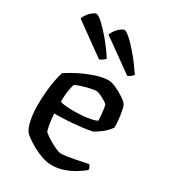

<svg xmlns="http://www.w3.org/2000/svg" viewBox="-184 -847 837 941"><g transform="rotate(30 234.5 -376.5)"><path d="M261 0Q234 0 204.5 -10Q175 -20 149.5 -34.5Q124 -49 106 -62Q88 -75 83 -82Q70 -99 62 -137.5Q54 -176 54 -220Q54 -261 57.5 -298.5Q61 -336 67 -367Q73 -398 80 -417Q94 -426 118.5 -440Q143 -454 173.5 -467.5Q204 -481 236 -490.5Q268 -500 297 -500Q313 -500 337.5 -489Q362 -478 384.5 -463.5Q407 -449 415 -438Q421 -431 425.5 -408.5Q430 -386 433 -360Q436 -334 435 -313Q425 -298 410.5 -284.5Q396 -271 381 -261Q366 -251 356 -245Q346 -242 315 -237.5Q284 -233 240 -229.5Q196 -226 145 -226Q147 -194 152 -165Q157 -136 162 -129Q166 -125 179.5 -115.5Q193 -106 210 -96.5Q227 -87 244 -79.5Q261 -72 272 -72Q284 -72 304.5 -75Q325 -78 347.5 -82.5Q370 -87 389 -91Q408 -95 417 -97Q421 -93 425 -86.5Q429 -80 429 -70Q410 -54 383 -37.5Q356 -21 324.5 -10.5Q293 0 261 0ZM218 -284Q243 -284 269 -286Q295 -288 317 -292.5Q339 -297 350 -303Q350 -315 348.5 -333Q347 -351 344.5 -367Q342 -383 340 -389Q338 -393 324.5 -401.5Q311 -410 295 -417.5Q279 -425 268 -425Q258 -425 235.5 -420Q213 -415 190.5 -408Q168 -401 158 -395Q154 -383 150.5 -365Q147 -347 145.5 -327.5Q144 -308 144 -292Q155 -288 176.5 -286Q198 -284 218 -284ZM203 -565 24 -694Q29 -709 39.5 -722.5Q50 -736 62 -744.5Q74 -753 81 -753Q91 -753 114.5 -732Q138 -711 170 -673.5Q202 -636 234 -587Q230 -582 221.5 -575.5Q213 -569 203 -565ZM362 -565 182 -694Q187 -708 197.5 -721.5Q208 -735 220 -744Q232 -753 240 -753Q249 -753 273 -732Q297 -711 328.5 -673.5Q360 -636 393 -587Q389 -582 380 -574.5Q371 -567 362 -565Z"/></g></svg>

Font: Texturina 12pt
Style: Regular
Weight: 400
Designer: Guillermo Torres Carreño
Foundry: Omnibus-Type
Version: Version 1.002